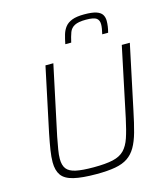

<svg xmlns="http://www.w3.org/2000/svg" viewBox="-132 -1021 982 1130"><g transform="rotate(-15 359.0 -455.5)"><path d="M316 8Q228 8 176.5 -4.5Q125 -17 104 -46.5Q83 -76 83 -126Q83 -158 89.5 -199.5Q96 -241 107 -296L190 -688H238L148 -265Q140 -223 134.5 -191Q129 -159 129 -134Q129 -95 145.5 -73.5Q162 -52 201 -43.5Q240 -35 309 -35Q383 -35 427 -45Q471 -55 496 -80.5Q521 -106 536 -150.5Q551 -195 566 -265L655 -688H704L621 -296Q606 -223 591.5 -171Q577 -119 557 -84.5Q537 -50 507 -29.5Q477 -9 430.5 -0.5Q384 8 316 8ZM335 -778Q341 -809 348.5 -834.5Q356 -860 371 -879Q386 -898 413.5 -908.5Q441 -919 487 -919Q535 -919 560.5 -910.5Q586 -902 596 -886Q606 -870 606 -848Q606 -832 603.5 -814.5Q601 -797 596 -778H560Q564 -796 566.5 -810Q569 -824 569 -837Q569 -862 553 -874Q537 -886 489 -886Q443 -886 420 -874Q397 -862 388 -838Q379 -814 371 -778Z"/></g></svg>

Font: Saira Thin ExtraLight
Style: Italic
Weight: 250
Italic angle: -12°
Version: Version 1.101